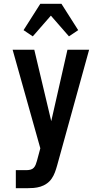

<svg xmlns="http://www.w3.org/2000/svg" viewBox="-20 -784 540 1019"><path d="M64 215V119H121Q131 119 141.5 116.5Q152 114 159 106.5Q166 99 169.5 89.5Q173 80 176 70L194 3L47 -520H162L252 -141L338 -520H453L283 95Q278 113 271.5 130.5Q265 148 254.5 163.5Q244 179 228.5 190Q213 201 195 206.5Q177 212 158.5 213.5Q140 215 121 215ZM154 -591 105 -624 194 -764H306L395 -624L346 -591L250 -701Z"/></svg>

Font: Iosevka Algr
Style: Bold
Weight: 700
Monospace: yes
Designer: Belleve Invis
Foundry: Belleve Invis
Version: Version 26.0.2; ttfautohint (v1.8.3)